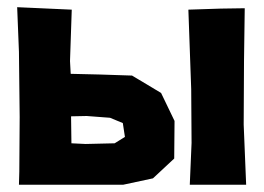

<svg xmlns="http://www.w3.org/2000/svg" viewBox="-20 -510 728 529"><path d="M27.3 -490.2 32.2 -367.2 34.2 -187.5 33.2 -37.1 32.2 -1H111.3H165H319.3L401.4 -18.6L460 -73.2L460.9 -176.8L423.8 -253.9L343.8 -301.8L254.9 -304.7L174.8 -306.6L172.9 -341.8L177.7 -483.4ZM176.8 -115.2 175.8 -189.5 218.8 -190.4 283.2 -185.5 318.4 -170.9 324.2 -132.8 295.9 -115.2 215.8 -113.3ZM499 -483.4 506.8 -264.6 507.8 -116.2 502.9 -1H583H658.2L651.4 -167L652.3 -342.8L654.3 -487.3L587.9 -486.3Z"/></svg>

Font: MaokenAssortedSans-TC
Style: Regular
Weight: 500
Version: Version 0.83